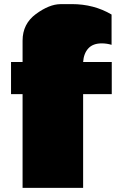

<svg xmlns="http://www.w3.org/2000/svg" viewBox="-20 -906 588 926"><path d="M518.1 -689.9Q494.1 -696.8 470.7 -696.8Q428.2 -696.8 406 -672.6Q383.8 -648.4 380.9 -606.9H519V-452.1H380.9V0H88.9V-452.1H33.2V-606.9H88.9V-710Q88.9 -791 153.3 -838.4Q217.8 -885.7 271.7 -886Q325.7 -886.2 326.2 -886.2Q433.1 -886.2 518.1 -835.9Z"/></svg>

Font: Fz Rammetto One
Style: Regular
Weight: 400
Designer: Vernon Adams
Foundry: Vernon Adams
Version: Vit hóa bi c Thuy @ FontZin.Com